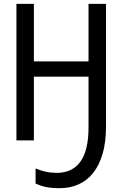

<svg xmlns="http://www.w3.org/2000/svg" viewBox="-20 -734 640 1004"><path d="M293 250Q271 250 253.7 248.5Q236.3 247.1 221.4 244.1Q206.5 241.2 193.4 236.6Q180.2 231.9 166 226.1V147Q193.4 158.2 220.2 164.1Q247.1 169.9 277.8 169.9Q357.9 169.9 400.4 111.3Q442.9 52.7 442.9 -67.9V-333H157.2V0H65.9V-713.9H157.2V-413.1H442.9V-713.9H534.2V-71.8Q534.2 11.2 516.1 71.8Q498 132.3 465.8 171.9Q433.6 211.4 389.4 230.7Q345.2 250 293 250Z"/></svg>

Font: Noto Mono
Style: Regular
Weight: 400
Designer: Monotype Design Team
Foundry: Monotype Imaging Inc.
Version: Version 1.00